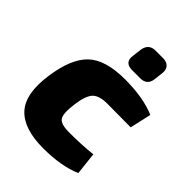

<svg xmlns="http://www.w3.org/2000/svg" viewBox="-209 -823 941 941"><g transform="rotate(45 261.5 -352.0)"><path d="M310 -716H362Q387 -716 400.5 -702.5Q414 -689 412 -664L406 -613Q400 -567 353 -567H298Q242 -567 250 -620L256 -669Q264 -716 310 -716ZM454 -141 467 -24Q384 12 259 12Q124 12 65.5 -51.5Q7 -115 27 -256Q46 -394 107.5 -452.5Q169 -511 304 -511Q431 -511 515 -475L490 -364L327 -365Q271 -365 248 -341Q225 -317 216 -250Q206 -177 221.5 -155Q237 -133 292 -133Q385 -133 454 -141Z"/></g></svg>

Font: Ezarion Extra Bold
Style: Italic
Weight: 800
Italic angle: -8°
Designer: Natanael Gama
Version: Version 1.001;PS 001.001;hotconv 1.0.70;makeotf.lib2.5.58329